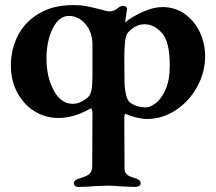

<svg xmlns="http://www.w3.org/2000/svg" viewBox="-20 -453 855 760"><path d="M272 273Q272 260 295 253Q323 245 334 235.5Q345 226 345 205L346 -1Q346 -12 344 -18Q342 -24 340 -24Q338 -24 330 -19Q269 14 212 14Q159 14 116 -13Q73 -40 48 -87.5Q23 -135 23 -193Q23 -258 51 -312.5Q79 -367 135 -400Q191 -433 271 -433Q299 -433 322 -428.5Q345 -424 377 -416Q403 -408 414 -408Q434 -408 450 -424Q460 -430 464 -430Q473 -430 478 -426.5Q483 -423 483 -418L475 -364Q501 -386 544 -405.5Q587 -425 623 -425Q674 -425 712.5 -397Q751 -369 771.5 -324.5Q792 -280 792 -230Q792 -168 761 -110.5Q730 -53 676.5 -17.5Q623 18 561 18Q544 18 519 12Q494 6 476 -3Q475 -3 474 1.5Q473 6 472 8L473 214Q473 230 482.5 238Q492 246 514 252Q537 259 537 273Q537 279 530.5 283Q524 287 516 287Q501 287 463 285Q434 282 407 282Q390 282 352 284Q320 287 289 287Q283 287 277.5 283Q272 279 272 273ZM327 -67Q338 -76 342 -96.5Q346 -117 346 -152V-280Q345 -327 317.5 -358.5Q290 -390 253 -390Q214 -390 189 -341Q164 -292 164 -220Q164 -149 192.5 -95.5Q221 -42 268 -42Q297 -42 327 -67ZM652 -194Q652 -289 620.5 -323Q589 -357 553 -357Q519 -357 491 -329Q482 -321 478 -305.5Q474 -290 473 -262L472 -225L473 -121Q476 -70 490 -52Q499 -42 517 -35Q535 -28 558 -28Q575 -28 597 -45Q619 -62 635.5 -99Q652 -136 652 -194Z"/></svg>

Font: EB Garamond
Style: Bold
Weight: 700
Designer: Georg Duffner and Octavio Pardo
Foundry: Georg Duffner
Version: Version 1.000; ttfautohint (v1.6)